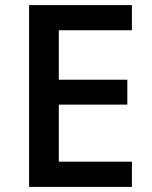

<svg xmlns="http://www.w3.org/2000/svg" viewBox="-20 -734 598 754"><path d="M498 0H94.2V-713.9H498V-615.2H210.9V-420.9H480V-323.2H210.9V-99.1H498Z"/></svg>

Font: f4411469720       
Style: Regular
Weight: 600
Foundry: Ascender Corporation
Version: Version 1.10